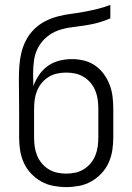

<svg xmlns="http://www.w3.org/2000/svg" viewBox="-20 -755 540 783"><path d="M250 8Q224 8 197.5 3Q171 -2 148 -15Q125 -28 106.5 -47.5Q88 -67 77 -91.5Q66 -116 62 -142Q58 -168 58 -195V-312Q58 -342 57.5 -372Q57 -402 57 -432Q57 -460 59 -487.5Q61 -515 67.5 -541.5Q74 -568 87 -592.5Q100 -617 120 -636.5Q140 -656 164.5 -668.5Q189 -681 215.5 -688Q242 -695 269.5 -698.5Q297 -702 324 -707Q351 -712 377.5 -718.5Q404 -725 430 -735V-680Q405 -669 378.5 -662Q352 -655 325 -651Q298 -647 270.5 -643.5Q243 -640 217.5 -631Q192 -622 170.5 -604Q149 -586 136 -562Q123 -538 119 -510.5Q115 -483 115 -456Q115 -443 115.5 -430.5Q116 -418 116 -406V-404Q125 -428 139.5 -449.5Q154 -471 175 -486Q196 -501 221.5 -507.5Q247 -514 273 -514Q298 -514 322.5 -508Q347 -502 367.5 -488Q388 -474 403 -453.5Q418 -433 427 -409.5Q436 -386 439 -361Q442 -336 442 -312V-195Q442 -168 438 -142Q434 -116 423 -91.5Q412 -67 393.5 -47.5Q375 -28 352 -15Q329 -2 302.5 3Q276 8 250 8ZM250 -47Q269 -47 287.5 -51Q306 -55 322 -65Q338 -75 350 -89.5Q362 -104 369 -121.5Q376 -139 378.5 -157.5Q381 -176 381 -195V-312Q381 -330 378.5 -348.5Q376 -367 369 -384.5Q362 -402 350 -416.5Q338 -431 322 -441Q306 -451 287.5 -455Q269 -459 250 -459Q231 -459 212.5 -455Q194 -451 178 -441Q162 -431 150 -416.5Q138 -402 131 -384.5Q124 -367 121.5 -348.5Q119 -330 119 -312V-195Q119 -176 121.5 -157.5Q124 -139 131 -121.5Q138 -104 150 -89.5Q162 -75 178 -65Q194 -55 212.5 -51Q231 -47 250 -47Z"/></svg>

Font: Iosevka Fixed Light
Style: Regular
Weight: 300
Monospace: yes
Designer: Belleve Invis
Foundry: Belleve Invis
Version: Version 32.3.0